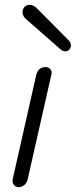

<svg xmlns="http://www.w3.org/2000/svg" viewBox="-20 -767 313 793"><path d="M250 -555Q238 -555 228 -565L91 -685Q73 -699 73 -716Q73 -729 81 -738Q89 -747 102 -747Q120 -747 134 -731L262 -602Q273 -591 273 -580Q273 -570 266.5 -562.5Q260 -555 250 -555ZM32 -25 130 -459Q139 -490 168 -490Q181 -490 188.5 -480.5Q196 -471 192 -458L94 -25Q91 -12 80.5 -3Q70 6 57 6Q44 6 37 -4Q30 -14 32 -25Z"/></svg>

Font: Comic Neue
Style: Italic
Weight: 400
Italic angle: -12°
Designer: Craig Rozynski
Foundry: Craig Rozynski
Version: Version 2.003